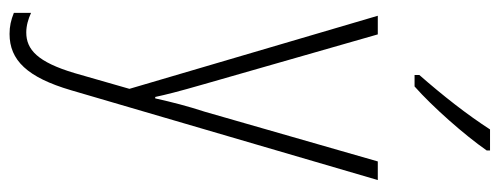

<svg xmlns="http://www.w3.org/2000/svg" viewBox="-342 -462 1046 402"><g transform="rotate(90 181.0 -261.0)"><path d="M295 -757V-764H251C220 -716 180 -665 137 -616V-606H161C204 -644 263 -711 295 -757ZM13 -529 166 -9 133 106C110 183 84 207 48 207C34 207 20 203 7 197V233C22 239 35 242 51 242C106 242 142 205 169 113L357 -529H318L214 -167C202 -130 194 -99 186 -63H183C178 -86 173 -107 156 -166L52 -529Z"/></g></svg>

Font: Noto Sans Condensed ExtraLight
Style: Regular
Weight: 200
Width: 3
Designer: Monotype Design Team
Foundry: Monotype Imaging Inc.
Version: Version 2.013